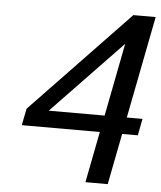

<svg xmlns="http://www.w3.org/2000/svg" viewBox="-52 -771 683 816"><g transform="rotate(5 289.5 -362.5)"><path d="M438 0H342.8L385.3 -217.8H52.2L66.4 -289.1L483.9 -725.1H579.1L494.1 -289.1H561L547.4 -217.8H480.5ZM161.1 -289.1H399.4L460 -600.6Z"/></g></svg>

Font: Aurulent Sans
Style: Italic
Weight: 400
Italic angle: -11°
Version: Version 2007.05.04